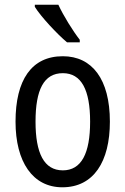

<svg xmlns="http://www.w3.org/2000/svg" viewBox="-20 -786 533 816"><path d="M228 -766H128V-757C153 -716 223 -641 265 -606H319V-617C290 -654 249 -720 228 -766ZM447 -269C447 -450 371 -547 247 -547C114 -547 46 -446 46 -269C46 -98 119 10 245 10C378 10 447 -99 447 -269ZM131 -269C131 -404 166 -475 247 -475C326 -475 363 -404 363 -269C363 -134 326 -62 247 -62C167 -62 131 -135 131 -269Z"/></svg>

Font: Noto Sans Gujarati Condensed
Style: Regular
Weight: 400
Width: 3
Designer: Jelle Bosma - Monotype Design Team, Universal Thirst
Foundry: Monotype Imaging Inc.
Version: Version 2.106